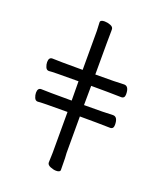

<svg xmlns="http://www.w3.org/2000/svg" viewBox="-162 -887 925 1107"><g transform="rotate(20 300.0 -333.5)"><path d="M316.9 119.1Q300.8 119.1 281 111.1Q261.2 103 261.2 87.9L263.2 28.8V-222.2Q99.1 -222.2 81.1 -219.2Q66.9 -219.2 60.5 -234.6Q54.2 -250 54.2 -264.2Q54.2 -293.9 76.2 -293.9Q106 -292 263.2 -292L262.2 -410.2Q99.1 -410.2 81.1 -407.2Q66.9 -407.2 60.5 -422.6Q54.2 -438 54.2 -452.1Q54.2 -481.9 76.2 -481.9Q106 -480 262.2 -480V-719.2Q260.3 -751.5 259.8 -771Q259.8 -786.1 286.1 -786.1Q303.2 -786.1 322 -779.1Q340.8 -772 340.8 -756.8V-741.2Q339.8 -731.4 339.8 -480Q473.6 -480 516.1 -482.9Q545.9 -482.9 545.9 -433.1Q545.9 -408.2 524.9 -408.2Q443.8 -410.2 339.8 -410.2L338.9 -292Q473.6 -292 516.1 -294.9Q545.9 -294.9 545.9 -245.1Q545.9 -220.2 524.9 -220.2Q443.8 -222.2 338.9 -222.2V2.9Q339.8 7.8 339.8 16.4Q339.8 24.9 340.8 33.2L341.8 105Q341.8 119.1 316.9 119.1Z"/></g></svg>

Font: LXGW WenKai Screen R
Style: Regular
Weight: 400
Designer: Fontworks Inc.
Version: Version 1.235;May 31, 2022